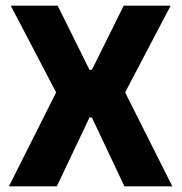

<svg xmlns="http://www.w3.org/2000/svg" viewBox="-20 -659 642 679"><path d="M11.5 0 187 -349V-316L18 -639H184L296.5 -412H305L417.5 -639H583.5L414 -316V-349L589.5 0H420L305 -243.5H296.5L181 0Z"/></svg>

Font: Anek Odia
Style: Bold
Weight: 700
Designer: Yesha Goshar & Mahesh Sahu (Odia), Yesha Goshar (Latin)
Foundry: Ek Type
Version: Version 1.003